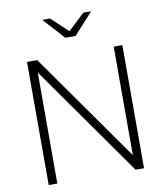

<svg xmlns="http://www.w3.org/2000/svg" viewBox="-97 -996 921 1075"><g transform="rotate(-10 363.0 -458.5)"><path d="M92 0V-700H150L585 -83V-700H634V0H586L141 -631V0ZM261 -917 356 -828 451 -917H495L385 -796H327L217 -917Z"/></g></svg>

Font: Red Hat Text Light
Style: Regular
Weight: 300
Designer: Pentagram, MCKL
Foundry: Pentagram, MCKL
Version: Version 1.023; ttfautohint (v1.8.3)